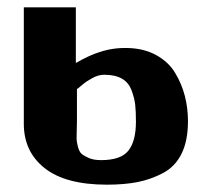

<svg xmlns="http://www.w3.org/2000/svg" viewBox="-20 -492 573 524"><path d="M45 -154V-472H187V-320Q223 -341 252 -350Q288 -362 328 -361Q373 -360 406.5 -341.5Q440 -323 458 -293Q476 -263 484.5 -230Q493 -197 493 -161Q493 -108 475.5 -72.5Q458 -37 424.5 -19.5Q391 -2 355 5Q319 12 272 12Q159 12 102 -33Q45 -78 45 -154ZM190 -249V-163Q190 -158 189.5 -139Q189 -120 189 -113Q189 -106 192.5 -92Q196 -78 203 -72Q210 -66 223 -60.5Q236 -55 256 -55Q310 -55 330.5 -81Q351 -107 351 -160Q351 -188 349 -206Q347 -224 339 -245.5Q331 -267 312.5 -277.5Q294 -288 264 -288Q256 -288 247.5 -285.5Q239 -283 229.5 -277.5Q220 -272 215.5 -269Q211 -266 201 -257.5Q191 -249 190 -249Z"/></svg>

Font: Coval
Style: Heavy
Weight: 900
Foundry: Context Ltd
Version: Version 001.000